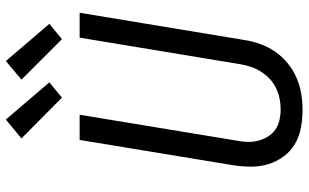

<svg xmlns="http://www.w3.org/2000/svg" viewBox="-214 -806 1029 640"><g transform="rotate(-90 300.0 -486.5)"><path d="M254 8Q254 8 254 8Q254 8 254 8Q223 8 193.5 2.5Q164 -3 139.5 -17.5Q115 -32 98 -55Q81 -78 72.5 -105.5Q64 -133 64 -163.5Q64 -194 69 -225L153 -735H237L151 -213Q147 -194 146.5 -175.5Q146 -157 150.5 -140Q155 -123 164 -108Q173 -93 187 -83Q201 -73 219 -69Q237 -65 255 -65Q273 -65 290.5 -68.5Q308 -72 325 -80Q342 -88 356 -101Q370 -114 380 -129.5Q390 -145 396 -162.5Q402 -180 405 -197L494 -735H577L486 -185Q482 -159 472.5 -132.5Q463 -106 447 -83Q431 -60 408.5 -41.5Q386 -23 360 -12Q334 -1 307.5 3.5Q281 8 254 8ZM489 -794 354 -929 416 -981 540 -836ZM294 -794 158 -929 221 -981 345 -836Z"/></g></svg>

Font: Iosevka SS04 Extended
Style: Italic
Weight: 400
Width: 7
Italic angle: -9°
Monospace: yes
Designer: Belleve Invis
Foundry: Belleve Invis
Version: Version 19.0.0; ttfautohint (v1.8.4)